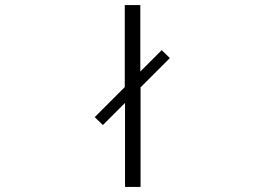

<svg xmlns="http://www.w3.org/2000/svg" viewBox="-20 -694 1040 754"><path d="M647 -466 532 -351V40H471V-290L384 -203L352 -234L470 -352V-674H531V-413L615 -497Z"/></svg>

Font: NanumGothicCoding
Style: Regular
Weight: 400
Monospace: yes
Designer: Kwon Bruce; Nicolas Noh; Sung-woo Choi; Go-un Cha; Soo-hyun Park;
Foundry: NHN Corporation
Version: Version 2.000;PS 1;hotconv 1.0.49;makeotf.lib2.0.14853